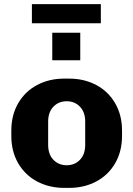

<svg xmlns="http://www.w3.org/2000/svg" viewBox="-20 -903 648 933"><path d="M35 -243V-268Q35 -344 68.5 -401.5Q102 -459 160.5 -490Q219 -521 292 -521H316Q389 -521 447.5 -490Q506 -459 539.5 -401.5Q573 -344 573 -268V-243Q573 -167 539.5 -109.5Q506 -52 447.5 -21Q389 10 316 10H292Q219 10 160.5 -21Q102 -52 68.5 -109.5Q35 -167 35 -243ZM394 -199V-312Q394 -358 368.5 -384.5Q343 -411 304 -411Q265 -411 239.5 -384.5Q214 -358 214 -312V-199Q214 -153 239.5 -126.5Q265 -100 304 -100Q343 -100 368.5 -126.5Q394 -153 394 -199ZM470 -883V-790H135V-883ZM370 -610H234V-744H370Z"/></svg>

Font: Chivo ExtraBold
Style: Regular
Weight: 800
Designer: Hector Gatti
Foundry: Omnibus-Type
Version: Version 1.007